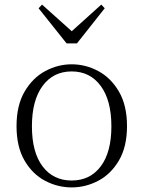

<svg xmlns="http://www.w3.org/2000/svg" viewBox="-20 -802 625 836"><path d="M292 14Q231 14 176 -15Q121 -44 86.5 -103.5Q52 -163 52 -253Q52 -343 87 -403Q122 -463 177 -492.5Q232 -522 292 -522Q353 -522 408 -492.5Q463 -463 498 -403Q533 -343 533 -253Q533 -163 498 -103.5Q463 -44 408 -15Q353 14 292 14ZM292 -16Q372 -16 418.5 -77.5Q465 -139 465 -252Q465 -365 418.5 -428Q372 -491 292 -491Q212 -491 165.5 -428Q119 -365 119 -252Q119 -139 165.5 -77.5Q212 -16 292 -16ZM163 -782 316 -645H269L421 -782L436 -766L315 -613H270L148 -766Z"/></svg>

Font: Noto Serif JP
Style: Regular
Weight: 200
Designer: Ryoko NISHIZUKA 西塚涼子 (kana & ideographs); Frank Grießhammer (Latin, Greek & Cyrillic); Wenlong ZHANG 张文龙 (bopomofo); San
Foundry: Adobe
Version: Version 2.001;hotconv 1.1.0;makeotfexe 2.6.0